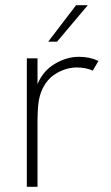

<svg xmlns="http://www.w3.org/2000/svg" viewBox="-20 -717 426 737"><path d="M83 -493H124V-394Q145 -445 190.5 -472Q236 -499 283 -499Q325 -499 358 -483L336 -446Q309 -458 276 -458Q230 -458 189.5 -431Q149 -404 133 -349Q124 -319 124 -250V0H83ZM272 -697H317L199 -557H165Z"/></svg>

Font: Hanken Grotesk ExtraLight
Style: Regular
Weight: 200
Designer: Alfredo Marco Pradil
Foundry: Hanken Design Co.
Version: Version 3.014